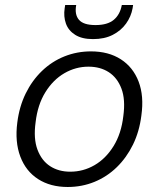

<svg xmlns="http://www.w3.org/2000/svg" viewBox="-20 -734 633 766"><path d="M250 12Q181 12 132 -19.5Q83 -51 61 -109.5Q39 -168 49 -245Q57 -309 82.5 -361Q108 -413 147.5 -451Q187 -489 237 -509Q287 -529 343 -529Q413 -529 462 -497.5Q511 -466 533 -408.5Q555 -351 544 -273Q536 -209 510.5 -157Q485 -105 446 -67Q407 -29 357 -8.5Q307 12 250 12ZM260 -49Q312 -49 357 -75Q402 -101 433 -151Q464 -201 472 -271Q481 -337 464.5 -380.5Q448 -424 414 -446Q380 -468 333 -468Q282 -468 237 -442Q192 -416 161 -366Q130 -316 122 -246Q113 -181 129.5 -137Q146 -93 180 -71Q214 -49 260 -49ZM351 -578Q307 -578 280 -595Q253 -612 243 -640Q233 -668 238 -701L240 -714H284Q277 -676 295 -655Q313 -634 361 -634Q409 -634 434 -655Q459 -676 466 -714H511L509 -701Q503 -668 483 -640Q463 -612 430 -595Q397 -578 351 -578Z"/></svg>

Font: DM Sans 11pt Light
Style: Italic
Weight: 300
Italic angle: -10°
Version: Version 4.004;gftools[0.9.30]